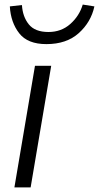

<svg xmlns="http://www.w3.org/2000/svg" viewBox="-20 -820 433 840"><path d="M133 -532H204L114 0H43ZM23 -792 76 -798Q79 -747 106 -713.5Q133 -680 192 -680Q248 -680 287.5 -715Q327 -750 342 -800L393 -792Q378 -723 324.5 -675Q271 -627 183 -627Q101 -627 64 -674.5Q27 -722 23 -792Z"/></svg>

Font: Nebula Sans Book
Style: Regular
Weight: 400
Italic angle: -9°
Designer: Paul D. Hunt for Adobe (as Source Sans)
Foundry: Nebula Entertainment & Broadcasting LLC
Version: Version 1.010